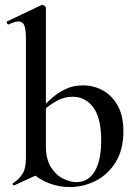

<svg xmlns="http://www.w3.org/2000/svg" viewBox="-20 -745 554 778"><path d="M263 13Q221 13 181 -1.5Q141 -16 108 -46L166 -153Q166 -99 187 -66.5Q208 -34 237 -20.5Q266 -7 289 -7Q338 -7 364 -51Q390 -95 390 -176Q390 -267 358 -310Q326 -353 274 -353Q239 -353 208.5 -335.5Q178 -318 153 -295L144 -303Q165 -325 189.5 -347Q214 -369 245.5 -384Q277 -399 316 -399Q360 -399 397 -378.5Q434 -358 457 -317Q480 -276 480 -213Q480 -138 448.5 -87.5Q417 -37 367 -12Q317 13 263 13ZM38 6Q34 7 32 2.5Q30 -2 33 -3Q58 -19 71.5 -41Q85 -63 85 -103V-592Q85 -626 78.5 -642Q72 -658 55 -658Q40 -658 15 -646Q11 -645 8.5 -651Q6 -657 8 -658L147 -724Q150 -725 152 -725Q156 -725 161 -721Q166 -717 166 -714V-53Z"/></svg>

Font: Cormorant Infant Light SemiBold
Style: Regular
Weight: 600
Version: Version 4.001